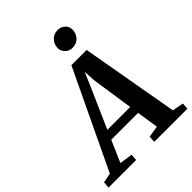

<svg xmlns="http://www.w3.org/2000/svg" viewBox="-338 -1122 1270 1270"><g transform="rotate(-45 296.5 -487.5)"><path d="M-73.5 0 -69.5 -45.5 -2 -58.5 325.5 -746H468L589 -60L667.5 -45.5L664.5 0H355L357 -45.5L437.5 -58.5L414.5 -211H163.5L97 -59L188.5 -45.5L185 0ZM191.5 -275.5H405L361.5 -569.5L356.5 -653L323.5 -575ZM410 -821.5Q392 -821.5 375.8 -831.2Q359.5 -841 350 -857.2Q340.5 -873.5 341 -892Q343 -927.5 366.2 -951.2Q389.5 -975 425 -975Q457 -975 477.5 -955Q498 -935 497.5 -907.5Q497 -871.5 474 -846.5Q451 -821.5 410 -821.5Z"/></g></svg>

Font: Merriweather 24pt
Style: Bold Italic
Weight: 700
Italic angle: -7.8°
Designer: Eben Sorkin
Foundry: Eben Sorkin
Version: Version 2.101